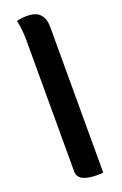

<svg xmlns="http://www.w3.org/2000/svg" viewBox="-175 -814 651 1026"><g transform="rotate(-20 150.0 -301.0)"><path d="M67 -758Q95 -765 126 -765Q178 -765 200.5 -738.5Q223 -712 223 -670V161Q217 162 209 162.5Q201 163 190 163Q79 163 79 103V-646Q79 -704 67 -758Z"/></g></svg>

Font: Recursive Sn Csl St
Style: Bold
Weight: 700
Version: Version 1.079;hotconv 1.0.112;makeotfexe 2.5.65598; ttfautoh